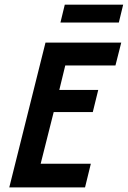

<svg xmlns="http://www.w3.org/2000/svg" viewBox="-20 -809 552 829"><path d="M20.1 0 176.4 -625H503.5L478.5 -526.4H261.8L236.1 -420.8H404.2L380.6 -325H211.8L155.6 -102.1H372.2L347.2 0ZM241 -711.8 259.7 -788.9H511.8L493.1 -711.8Z"/></svg>

Font: Afacad SemiBold
Style: Italic
Weight: 600
Italic angle: -14°
Designer: Kristian Moeller
Foundry: Dicotype
Version: Version 1.000